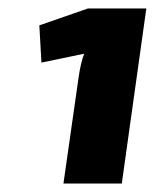

<svg xmlns="http://www.w3.org/2000/svg" viewBox="-20 -794 366 454"><path d="M268 -360H130L166 -612Q171 -646 179 -667L78 -646L73 -734L188 -774H326Z"/></svg>

Font: Exo 2.0 Extra Bold
Style: Italic
Weight: 800
Italic angle: -8°
Designer: Natanael Gama
Version: Version 1.001;PS 001.001;hotconv 1.0.70;makeotf.lib2.5.58329